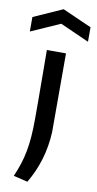

<svg xmlns="http://www.w3.org/2000/svg" viewBox="-151 -831 553 1096"><g transform="rotate(10 125.5 -283.0)"><path d="M10 200Q27 161 39 124Q51 87 58.5 47Q66 7 69.5 -39Q73 -85 73 -143Q73 -150 73 -176.5Q73 -203 73 -240Q73 -277 72.5 -320.5Q72 -364 72 -405.5Q72 -447 71.5 -482.5Q71 -518 71 -540H182V-83Q174 82 92 220ZM-43 -711 125 -786 294 -711V-627L126 -702L-43 -627Z"/></g></svg>

Font: EncodeSans
Style: Medium
Weight: 500
Designer: Pablo Impallari, Andres Torresi
Foundry: Pablo Impallari, Andres Torresi
Version: Version 1.000; ttfautohint (v1.4.1)